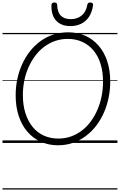

<svg xmlns="http://www.w3.org/2000/svg" viewBox="-20 -1150 965 1545"><path d="M447 19Q371 19 308 -9.5Q245 -38 200 -90.5Q155 -143 130.5 -217Q106 -291 106 -383Q106 -449 119 -512Q132 -575 157.5 -631.5Q183 -688 219.5 -735Q256 -782 303 -817Q350 -852 407 -871Q464 -890 529 -890Q605 -890 667 -862Q729 -834 774 -782Q819 -730 843 -657Q867 -584 867 -494Q867 -427 854 -363.5Q841 -300 815.5 -242.5Q790 -185 753.5 -137.5Q717 -90 670 -55Q623 -20 567 -0.5Q511 19 447 19ZM450 -35Q504 -35 551.5 -52Q599 -69 639.5 -100Q680 -131 711 -173.5Q742 -216 764 -267Q786 -318 797.5 -375Q809 -432 809 -492Q809 -573 789 -637Q769 -701 731 -745.5Q693 -790 641 -813.5Q589 -837 526 -837Q472 -837 424 -820.5Q376 -804 335.5 -773.5Q295 -743 263.5 -701Q232 -659 209.5 -608.5Q187 -558 175.5 -501.5Q164 -445 164 -385Q164 -303 185 -238Q206 -173 243.5 -127.5Q281 -82 333.5 -58.5Q386 -35 450 -35ZM546 -940Q474 -940 433 -982.5Q392 -1025 394 -1109Q394 -1119 400 -1124.5Q406 -1130 418 -1130Q430 -1130 435 -1124.5Q440 -1119 440 -1109Q442 -1051 470 -1023.5Q498 -996 548 -996Q601 -996 636.5 -1024.5Q672 -1053 682 -1109Q684 -1120 689.5 -1125Q695 -1130 706 -1130Q718 -1130 724 -1124Q730 -1118 729 -1109Q721 -1052 696 -1014.5Q671 -977 632.5 -958.5Q594 -940 546 -940ZM0 365H925V375H0ZM0 -20H925V0H0ZM0 -505H925V-500H0ZM0 -885H925V-875H0Z"/></svg>

Font: Playwrite GB J Guides
Style: Italic
Weight: 400
Italic angle: -7.01216°
Designer: Veronika Burian, José Scaglione
Foundry: TypeTogether
Version: Version 1.003